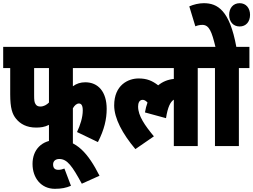

<svg xmlns="http://www.w3.org/2000/svg" viewBox="-20 -916 1588 1204"><path d="M437 -489H685V-622H0V-489H44V-325C44 -238 57 -200 81 -171C107 -139 147 -116 206 -116C234 -116 260 -119 287 -133V0H437V-237C448 -256 461 -267 475 -267C489 -267 499 -256 499 -224C499 -179 483 -131 463 -88L594 -25C634 -103 649 -169 649 -233C649 -341 595 -400 515 -400C485 -400 460 -392 437 -375ZM194 -489H287V-273C273 -259 255 -248 233 -248C220 -248 211 -252 205 -260C195 -273 194 -287 194 -322Z M425 249 384 141C372 146 358 149 346 149C323 149 313 137 313 115C313 95 327 81 352 81C402 81 433 126 493 236L604 186C533 46 460 -39 341 -39C239 -39 184 25 184 112C184 200 238 268 324 268C365 268 395 262 425 249Z M673 -489H1070V-421C1032 -417 1000 -404 972 -381C934 -410 901 -424 849 -424C784 -424 696 -383 696 -255C696 -174 748 -77 829 19L945 -61C889 -129 846 -189 846 -248C846 -269 853 -290 875 -290C885 -290 895 -284 905 -273C898 -254 893 -234 889 -211L1021 -175C1032 -246 1049 -278 1070 -291V0H1220V-489H1286V-622H673Z M1478 -489H1544V-622H1462C1420 -852 1344 -896 1258 -896C1228 -896 1194 -888 1167 -876L1205 -751C1219 -757 1234 -760 1249 -760C1292 -760 1308 -717 1331 -622H1274V-489H1328V0H1478ZM1417 -823C1417 -780 1442 -750 1483 -750C1523 -750 1548 -780 1548 -823C1548 -865 1523 -896 1483 -896C1442 -896 1417 -865 1417 -823Z"/></svg>

Font: Noto Sans ExtraCondensed Black
Style: Italic
Weight: 900
Width: 2
Italic angle: -12°
Designer: Monotype Design Team
Foundry: Monotype Imaging Inc.
Version: Version 2.013